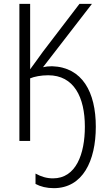

<svg xmlns="http://www.w3.org/2000/svg" viewBox="-20 -734 570 1000"><path d="M260 246C411 246 479 104 479 -74C479 -254 409 -384 251 -389C232 -389 217 -387 204 -384L459 -714H394L203 -464C181 -434 158 -401 137 -373V-714H81V0H137V-326C159 -335 193 -342 231 -342C365 -342 422 -228 422 -74C422 68 376 195 256 195C223 195 194 186 165 170V224C191 238 223 246 260 246Z"/></svg>

Font: Noto Sans Mono Condensed Light
Style: Regular
Weight: 300
Width: 3
Designer: Monotype Design Team
Foundry: Monotype Imaging Inc.
Version: Version 2.014